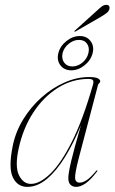

<svg xmlns="http://www.w3.org/2000/svg" viewBox="-20 -742 460 770"><path d="M295.5 -106.5Q280 -46 281.2 -27.8Q282.5 -9.5 300 -9.5Q311.5 -9.5 326.8 -19Q342 -28.5 365.5 -56.5Q368 -60 370 -58.5Q371.5 -57 369 -54Q345 -22 324 -7.2Q303 7.5 285 7.5Q272 7.5 263 -0.8Q254 -9 254 -27.5Q254 -47 265.2 -94.8Q276.5 -142.5 304.5 -239.5Q275 -167.5 240.5 -111.8Q206 -56 167.8 -24.2Q129.5 7.5 89.5 7.5Q50 7.5 31.5 -30.8Q13 -69 31.5 -159Q43 -214.5 73.5 -264Q104 -313.5 146.8 -351.5Q189.5 -389.5 238.8 -411.2Q288 -433 337 -433Q364 -433 373 -427.5Q382 -422 382 -416.5Q382 -412 378 -408.5Q374 -405 373 -401ZM55 -147.5Q39 -73.5 56.2 -39Q73.5 -4.5 104 -4.5Q139.5 -4.5 182 -45.5Q224.5 -86.5 268.5 -174Q312.5 -261.5 352.5 -401Q356.5 -414 353 -419.8Q349.5 -425.5 335 -425.5Q269.5 -425.5 212.2 -389.8Q155 -354 114 -291.5Q73 -229 55 -147.5ZM363.5 -694.5Q379 -709 387.8 -715.8Q396.5 -722.5 406.5 -722.5Q414.5 -722.5 417.5 -717.8Q420.5 -713 419 -706.5Q416.5 -696.5 407.2 -689.5Q398 -682.5 382 -673L284 -616.5Q280 -614 278.5 -615.5Q277.5 -617.5 281.5 -620.5ZM266 -460Q237.5 -460 222.2 -480.2Q207 -500.5 214 -529Q221 -557 246.2 -577.2Q271.5 -597.5 300 -597.5Q328 -597.5 343.2 -577.2Q358.5 -557 351.5 -529Q344.5 -500.5 319.2 -480.2Q294 -460 266 -460ZM296.5 -582Q275 -582 255.8 -566.5Q236.5 -551 231 -529Q226 -507 237.2 -491.2Q248.5 -475.5 270 -475.5Q292 -475.5 310.8 -491.2Q329.5 -507 334.5 -529Q340 -551 329.2 -566.5Q318.5 -582 296.5 -582Z"/></svg>

Font: Fraunces 144pt Thin
Style: Italic
Weight: 100
Italic angle: -16°
Version: Version 1.000;[b76b70a41]